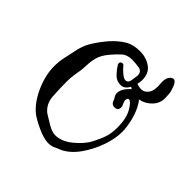

<svg xmlns="http://www.w3.org/2000/svg" viewBox="-120 -460 564 564"><g transform="rotate(45 161.5 -178.0)"><path d="M159 19Q140 18 115 6.5Q90 -5 76 -15Q49 -36 31 -76Q13 -116 13 -153Q13 -172 16.5 -189Q20 -206 24 -224Q29 -253 42.5 -275Q56 -297 75 -319Q93 -339 112.5 -351Q132 -363 161 -363Q186 -363 205.5 -349.5Q225 -336 225 -307Q225 -299 221.5 -285.5Q218 -272 210 -262Q202 -252 190 -252Q173 -252 161.5 -264Q150 -276 142 -289Q141 -291 141 -294Q141 -299 146.5 -301Q152 -303 156 -298Q159 -293 171 -282.5Q183 -272 190 -272Q201 -272 203 -286Q205 -300 206 -307Q206 -324 190.5 -326.5Q175 -329 161 -329Q141 -329 129 -318Q117 -307 105 -293Q88 -273 83.5 -256Q79 -239 78.5 -220Q78 -201 73 -176Q72 -169 71.5 -162Q71 -155 71 -147Q71 -118 73 -88Q75 -58 97 -41Q108 -34 126.5 -23Q145 -12 158 -12Q185 -12 211 -33.5Q237 -55 249 -77Q260 -98 266 -115.5Q272 -133 272 -158Q272 -195 259 -217.5Q246 -240 237 -240Q231 -240 231 -228Q231 -227 233.5 -221Q236 -215 237 -213Q238 -211 238 -207Q238 -193 223 -193Q214 -193 209 -202Q207 -209 203 -215Q199 -221 199 -228Q199 -242 212 -257Q225 -272 233 -272Q252 -272 265 -251.5Q278 -231 284.5 -204.5Q291 -178 291 -158Q291 -130 279.5 -97Q268 -64 248 -35.5Q228 -7 202 6Q191 10 182 14.5Q173 19 159 19ZM250 -260Q234 -260 226 -264Q218 -268 210 -276Q205 -281 205 -288Q205 -293 207.5 -297.5Q210 -302 212 -300Q220 -290 228 -288Q236 -286 241 -286Q255 -286 264 -299Q273 -312 270 -341Q269 -358 275 -366.5Q281 -375 288 -375Q299 -375 307 -346Q310 -336 310 -317Q310 -293 291 -276.5Q272 -260 250 -260Z"/></g></svg>

Font: Ruge Boogie
Style: Regular
Weight: 400
Designer: Robert E. Leuschke
Foundry: Robert E. Leuschke
Version: Version 1.010; ttfautohint (v1.8.3)